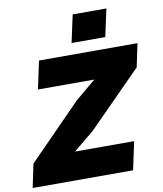

<svg xmlns="http://www.w3.org/2000/svg" viewBox="-119 -999 915 1077"><g transform="rotate(-10 339.0 -460.0)"><path d="M-21 0 7 -134 309 -442 425 -539H268H104L138 -698H699L671 -565L365 -256L248 -160H405H585L551 0ZM335 -763 369 -920H561L527 -763Z"/></g></svg>

Font: Azeret Mono Thin ExtraBold
Style: Italic
Weight: 800
Italic angle: -12°
Version: Version 1.002